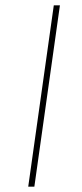

<svg xmlns="http://www.w3.org/2000/svg" viewBox="-20 -701 308 721"><path d="M205 -681 109 0H86L182 -681Z"/></svg>

Font: Fira Sans Thin
Style: Italic
Weight: 250
Italic angle: -8°
Designer: Carrois Corporate & Edenspiekermann AG
Foundry: Carrois Corporate GbR & Edenspiekermann AG
Version: Version 4.203